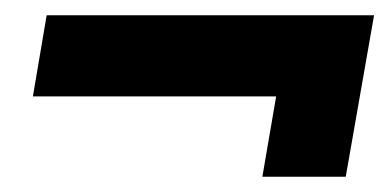

<svg xmlns="http://www.w3.org/2000/svg" viewBox="-20 -358 509 251"><path d="M432 -127H323L341 -232H23L41 -338H469Z"/></svg>

Font: Grenze ExtraBold
Style: Italic
Weight: 800
Italic angle: -10°
Designer: Renata Polastri
Foundry: Omnibus-Type
Version: Version 1.002; ttfautohint (v1.8)